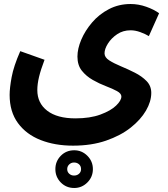

<svg xmlns="http://www.w3.org/2000/svg" viewBox="-20 -495 838 957"><path d="M28 -22Q28 -56 38 -110.5Q48 -165 81 -240L202 -197Q183 -147 174.5 -111.5Q166 -76 166 -46Q166 19 215.5 57Q265 95 356 95Q429 95 480.5 76Q532 57 558.5 31.5Q585 6 585 -14Q585 -29 563 -41Q541 -53 508 -65.5Q475 -78 442.5 -96.5Q410 -115 388 -142.5Q366 -170 366 -213Q366 -252 385 -297Q404 -342 439 -383Q474 -424 523 -449.5Q572 -475 631 -475Q670 -475 708.5 -461.5Q747 -448 773 -429L722 -315Q704 -326 679 -335Q654 -344 631 -344Q593 -344 564 -324.5Q535 -305 518 -278Q501 -251 501 -229Q501 -209 524.5 -194Q548 -179 583 -164.5Q618 -150 652.5 -132.5Q687 -115 710.5 -91Q734 -67 734 -32Q734 11 707.5 56.5Q681 102 631 141.5Q581 181 508.5 206Q436 231 344 231Q254 231 182.5 203Q111 175 69.5 118.5Q28 62 28 -22ZM350 442Q310 442 283 414.5Q256 387 256 348Q256 309 283 281.5Q310 254 350 254Q388 254 415.5 281.5Q443 309 443 348Q443 387 415.5 414.5Q388 442 350 442ZM349 380Q364 380 374 371Q384 362 384 348Q384 333 374 324Q364 315 349 315Q335 315 325 324.5Q315 334 315 348Q315 362 325 371Q335 380 349 380Z"/></svg>

Font: Noto Sans Arabic SemCond
Style: Bold
Weight: 700
Width: 4
Designer: Monotype Design Team, Nadine Chahine, Nizar Qandah and Khaled Hosny
Foundry: Monotype Imaging Inc.
Version: Version 2.012; ttfautohint (v1.8.4.7-5d5b)